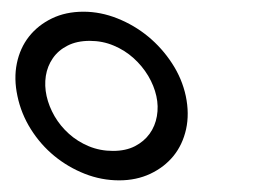

<svg xmlns="http://www.w3.org/2000/svg" viewBox="-20 -729 440 328"><path d="M9.8 -564.9Q3.4 -594.7 8.8 -620.8Q14.2 -647 29.5 -666.5Q44.9 -686 68.6 -697.5Q92.3 -709 122.6 -709Q151.9 -709 180.7 -697.5Q209.5 -686 233.2 -666.5Q256.8 -647 273.9 -620.8Q291 -594.7 297.4 -564.9Q303.7 -534.7 297.9 -508.3Q292 -481.9 276.4 -462.6Q260.7 -443.4 236.8 -432.1Q212.9 -420.9 183.6 -420.9Q153.3 -420.9 124.8 -432.1Q96.2 -443.4 72.8 -462.6Q49.3 -481.9 32.7 -508.3Q16.1 -534.7 9.8 -564.9ZM59.6 -564.9Q63.5 -547.4 73.2 -530.5Q83 -513.7 97.7 -500.5Q112.3 -487.3 131.6 -479.2Q150.9 -471.2 172.9 -471.2Q194.8 -471.2 210.4 -479.2Q226.1 -487.3 235.6 -500.5Q245.1 -513.7 248 -530.5Q251 -547.4 247.1 -564.9Q243.2 -582.5 233.2 -599.4Q223.1 -616.2 208.3 -629.6Q193.4 -643.1 174.3 -651.1Q155.3 -659.2 133.3 -659.2Q111.3 -659.2 95.5 -651.1Q79.6 -643.1 70.3 -629.6Q61 -616.2 58.3 -599.4Q55.7 -582.5 59.6 -564.9Z"/></svg>

Font: XB Khoramshahr
Style: Oblique
Weight: 400
Italic angle: 12°
Designer: Behnam
Foundry: Irmug
Version: Version 8.005 2009